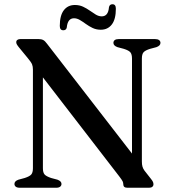

<svg xmlns="http://www.w3.org/2000/svg" viewBox="-20 -884 816 904"><path d="M269.5 -18Q269.5 -10 263.2 -5Q257 0 244.5 0H73.5Q60.5 0 54.2 -5Q48 -10 48 -18Q48 -31.5 67 -38L96.5 -46Q119.5 -53.5 127.2 -62.5Q135 -71.5 135 -92V-556.5Q135 -571 131 -581Q127 -591 111.5 -609.5L68 -662.5Q61 -671.5 58.8 -676Q56.5 -680.5 56.5 -685.5Q56.5 -692.5 61.8 -696.2Q67 -700 75.5 -700H162Q175 -700 183.5 -695.5Q192 -691 201 -678.5L622 -134.5L601.5 -91V-608Q601.5 -628 594.2 -637.2Q587 -646.5 563 -654L533 -662Q514 -669 514 -682Q514 -690.5 520.2 -695.2Q526.5 -700 539 -700H710Q722.5 -700 729 -695.2Q735.5 -690.5 735.5 -682Q735.5 -669 716.5 -662L686.5 -654Q664 -647 656 -638Q648 -629 648 -608V-123.5Q648 -109 650.8 -99.5Q653.5 -90 660 -81L691 -41.5Q698.5 -32 700.5 -26.8Q702.5 -21.5 702.5 -16Q702.5 -9 697.2 -4.5Q692 0 681.5 0H580Q560.5 0 560.5 -16Q560.5 -23.5 557.5 -30Q554.5 -36.5 541.5 -53.5L145.5 -567L182 -594.5V-92Q182 -72 189.5 -63Q197 -54 220.5 -46L250.5 -38Q269.5 -31 269.5 -18ZM454.5 -744Q433.5 -744 416.2 -752.2Q399 -760.5 384.2 -771.2Q369.5 -782 355.8 -790Q342 -798 328.5 -798Q298.5 -798 294.5 -755Q292 -741.5 278 -741.5Q261.5 -741.5 261.5 -762Q261.5 -811 280.5 -835.8Q299.5 -860.5 332.5 -860.5Q354 -860.5 371 -852.5Q388 -844.5 402.8 -834Q417.5 -823.5 431.2 -815.2Q445 -807 459 -807Q489.5 -807 493 -849.5Q495.5 -864 509.5 -864Q525.5 -864 525.5 -843Q525.5 -793.5 506.5 -768.8Q487.5 -744 454.5 -744Z"/></svg>

Font: Fraunces Wonky
Style: Regular
Weight: 400
Version: Version 1.000;[b76b70a41]